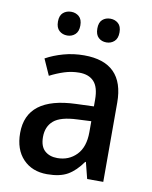

<svg xmlns="http://www.w3.org/2000/svg" viewBox="-84 -889 689 869"><g transform="rotate(10 261.0 -454.5)"><path d="M265 -642Q449 -642 449 -457V-93H375L356 -168H353Q322 -124 286.5 -103.5Q251 -83 192 -83Q123 -83 81.5 -126.5Q40 -170 40 -246Q40 -411 266 -419L348 -422V-453Q348 -510 324.5 -535.5Q301 -561 257 -561Q222 -561 189 -550.5Q156 -540 123 -523L90 -597Q126 -617 171 -629.5Q216 -642 265 -642ZM285 -351Q208 -348 176.5 -321Q145 -294 145 -246Q145 -203 167 -183Q189 -163 225 -163Q278 -163 313 -199Q348 -235 348 -304V-354ZM121 -772Q121 -800 136 -813Q151 -826 173 -826Q194 -826 209 -813Q224 -800 224 -772Q224 -744 209 -730.5Q194 -717 173 -717Q151 -717 136 -730.5Q121 -744 121 -772ZM302 -772Q302 -800 316.5 -813Q331 -826 353 -826Q374 -826 389 -813Q404 -800 404 -772Q404 -744 389 -730.5Q374 -717 353 -717Q331 -717 316.5 -730.5Q302 -744 302 -772Z"/></g></svg>

Font: Noto Sans Telugu UI SemiCondensed Medium
Style: Regular
Weight: 500
Width: 4
Designer: Jelle Bosma - Monotype Design Team
Foundry: Monotype Imaging Inc.
Version: Version 2.005; ttfautohint (v1.8.4.7-5d5b)